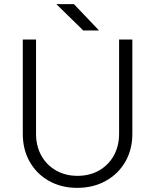

<svg xmlns="http://www.w3.org/2000/svg" viewBox="-20 -891 749 927"><path d="M352 16Q276 16 216.5 -17.5Q157 -51 123.5 -110Q90 -169 90 -245V-700H154V-245Q154 -186 179.5 -140Q205 -94 250.5 -68Q296 -42 354 -42Q413 -42 458.5 -68Q504 -94 529.5 -140Q555 -186 555 -245V-700H619V-245Q619 -169 585 -110Q551 -51 490.5 -17.5Q430 16 352 16ZM382 -744 252 -871H337L458 -744Z"/></svg>

Font: Figtree Light
Style: Regular
Weight: 300
Designer: Erik Kennedy
Foundry: Erik Kennedy
Version: Version 2.001;gftools[0.9.30]